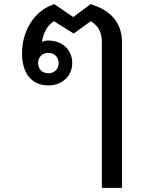

<svg xmlns="http://www.w3.org/2000/svg" viewBox="-20 -646 711 933"><path d="M475 -440V267H573V-440C573 -531 523 -595 420 -626L336 -563L244 -626C142 -593 87 -491 87 -387C87 -293 131 -231 215 -231C283 -231 331 -277 331 -340C331 -404 283 -449 214 -449C204 -449 194 -447 184 -443C190 -483 208 -522 242 -543L338 -483L421 -543C460 -518 475 -488 475 -440ZM165 -339C165 -369 186 -389 215 -389C244 -389 265 -369 265 -339C265 -310 244 -290 215 -290C186 -290 165 -310 165 -339Z"/></svg>

Font: TPK Tissa Web Medium
Style: Regular
Weight: 500
Designer: Jacques Le Bailly, Suppakit Chalermlarp | Katatrad Co.,Ltd.
Foundry: Jacques Le Bailly, Cadson Demak Co.,Ltd.
Version: Version 5.000;Glyphs 3.1.2 (3151)